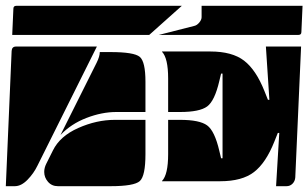

<svg xmlns="http://www.w3.org/2000/svg" viewBox="-20 -650 1060 660"><path d="M188 -186 312 -434Q323 -456 323 -471H360Q441 -471 460.5 -454.5Q480 -438 480 -369V-265H380Q330 -265 277 -244.5Q224 -224 188 -186ZM0 -10 20 -475Q21 -490 35 -490H313L109 -81Q96 -54 74.5 -32Q53 -10 31 -10ZM537 -27V-28Q558 -50 558 -120V-238H599Q666 -238 692 -219Q718 -200 734 -131L740 -106H745V-397H740L734 -372Q718 -303 692 -284Q666 -265 599 -265H558V-380Q558 -450 537 -472V-473H703Q778 -473 819 -441.5Q860 -410 889 -337L901 -307H906L894 -490H1015L995 -40Q994 -27 985.5 -18.5Q977 -10 965 -10H929L940 -193H935L923 -163Q894 -90 853 -58.5Q812 -27 737 -27ZM132 -59Q132 -73 139 -87L162 -133Q186 -182 249 -210Q312 -238 375 -238H480V-120Q480 -45 460.5 -27.5Q441 -10 360 -10H179Q158 -10 145 -25Q132 -40 132 -59ZM22 -530 26 -620Q26 -630 36 -630H605L493 -530ZM526 -530 648 -561Q657 -563 665 -572.5Q673 -582 673 -591V-630H1020L1016 -540Q1016 -530 1006 -530Z"/></svg>

Font: PrimecolorCV1
Style: Medium
Weight: 500
Designer: gluk
Foundry: gluk
Version: Version 0.672